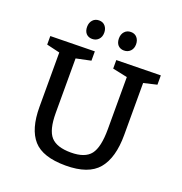

<svg xmlns="http://www.w3.org/2000/svg" viewBox="-155 -1019 1100 1162"><g transform="rotate(20 395.0 -437.5)"><path d="M665 -620V-285Q665 -138 603 -64Q541 10 394 10Q247 10 186 -58.5Q125 -127 125 -270V-620L40 -640V-695L325 -700V-640L230 -620V-270Q230 -160 268 -117.5Q306 -75 397 -75Q488 -75 524 -121.5Q560 -168 560 -285V-620L465 -640V-695L750 -700V-640ZM244 -781Q230 -797 230 -824Q230 -851 245.5 -868Q261 -885 286 -885Q311 -885 325.5 -868Q340 -851 340 -825Q340 -798 324 -781.5Q308 -765 283 -765Q259 -765 244 -781ZM449 -781Q435 -797 435 -824Q435 -851 450.5 -868Q466 -885 491 -885Q516 -885 530.5 -868Q545 -851 545 -825Q545 -798 529 -781.5Q513 -765 488 -765Q464 -765 449 -781Z"/></g></svg>

Font: Bitter
Style: Regular
Weight: 400
Designer: Sol Matas
Foundry: Sol Matas
Version: Version 1.001